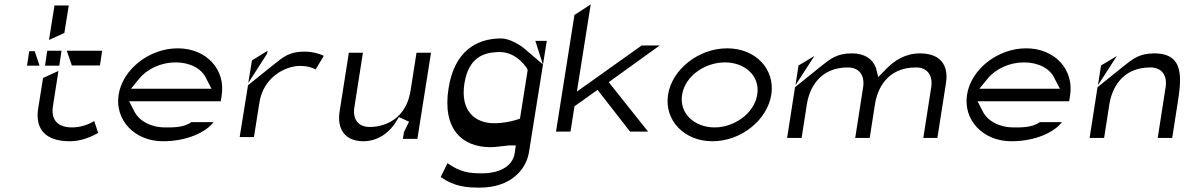

<svg xmlns="http://www.w3.org/2000/svg" viewBox="-20 -657 5416 874"><path d="M103 -358H160L138 -424H113ZM153 -158C141 -68 188 -14 298 -14C352 -14 399 -36 427 -52L409 -106C386 -92 350 -77 308 -77C243 -77 211 -111 221 -174L246 -334L176 -302ZM185 -358H250L260 -426H195ZM203 -475 273 -507 293 -632H228ZM284 -426 307 -359H435L445 -426Z M520 -226C502 -111 592 -14 722 -14C833 -14 918 -56 952 -101H851C816 -75 762 -77 732 -77C667 -77 613 -106 591 -151L568 -196H985L989 -222C1008 -340 920 -437 789 -437C659 -437 538 -341 520 -226ZM576 -253 613 -298C649 -343 713 -373 779 -373C844 -373 899 -346 920 -297L943 -253Z M1071 -33H1136L1161 -191C1178 -301 1274 -357 1347 -357C1378 -357 1399 -350 1417 -341L1454 -403C1437 -411 1406 -422 1365 -422C1296 -422 1269 -397 1227 -364L1109 -269ZM1110 -279 1196 -413 1198 -426 1127 -382Z M1526 -150C1513 -69 1551 -14 1634 -14C1714 -14 1762 -71 1776 -93L1796 -124L1842 -103L1819 -56L1814 -25H1880L1942 -417H1876L1849 -245C1824 -88 1694 -79 1663 -79C1609 -79 1585 -116 1593 -168L1632 -417H1568Z M2022 -256C1992 -68 2085 13 2213 13C2235 13 2265 8 2297 5H2298H2328L2323 40C2313 104 2248 132 2174 132C2122 132 2078 129 2017 86L1986 149C2050 193 2103 197 2164 197C2302 197 2375 118 2388 35L2469 -471H2417L2451 -364L2368 -435C2345 -454 2299 -482 2261 -482C2145 -482 2048 -420 2022 -256ZM2094 -277C2113 -395 2181 -420 2255 -420C2320 -420 2361 -371 2376 -350L2378 -348L2382 -338L2347 -117L2329 -111C2307 -104 2268 -96 2230 -96C2146 -96 2074 -148 2094 -277Z M2511 -58H2577L2595 -173L2700 -248L2848 -58H2930L2751 -283L2983 -450H2901L2606 -240L2669 -637L2595 -589Z M3021 -226C3003 -111 3093 -14 3223 -14C3354 -14 3473 -111 3491 -226C3509 -341 3421 -437 3290 -437C3160 -437 3039 -341 3021 -226ZM3085 -226C3099 -313 3191 -373 3280 -373C3369 -373 3441 -313 3427 -226C3413 -140 3322 -77 3233 -77C3143 -77 3071 -139 3085 -226Z M3563 -29H3629L3653 -183C3664 -252 3709 -350 3839 -350C3894 -350 3917 -311 3909 -260L3873 -29H3939L3963 -183C3974 -253 4019 -350 4149 -350C4204 -350 4227 -311 4219 -260L4183 -29H4247L4286 -278C4299 -358 4263 -414 4168 -414C4102 -414 4052 -383 4011 -340L3978 -306L3967 -349C3952 -388 3917 -414 3858 -414C3789 -414 3760 -389 3718 -356L3599 -260ZM3601 -269 3687 -402 3615 -359Z M4382 -226C4364 -111 4454 -14 4584 -14C4695 -14 4780 -56 4814 -101H4713C4678 -75 4624 -77 4594 -77C4529 -77 4475 -106 4453 -151L4430 -196H4847L4851 -222C4870 -340 4782 -437 4651 -437C4521 -437 4400 -341 4382 -226ZM4438 -253 4475 -298C4511 -343 4575 -373 4641 -373C4706 -373 4761 -346 4782 -297L4805 -253Z M4940 -29H5006L5030 -183C5041 -252 5086 -350 5216 -350C5271 -350 5294 -311 5286 -260L5250 -29H5316L5340 -183C5357 -293 5376 -414 5235 -414C5166 -414 5137 -389 5095 -356L4976 -260ZM4978 -269 5064 -402 4992 -359Z"/></svg>

Font: Charger Static
Style: Obl
Weight: 1000
Designer: Jasper
Foundry: KineticPlasma Fonts/Cannot Into Space Fonts
Version: Version 1.1